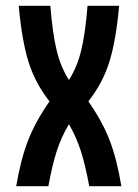

<svg xmlns="http://www.w3.org/2000/svg" viewBox="-20 -645 478 665"><path d="M289.1 0Q275.4 -74.2 259.8 -122.6Q244.1 -170.9 218.8 -214.8Q192.4 -170.9 176.8 -122.6Q161.1 -74.2 147.5 0H36.1Q51.8 -92.8 77.1 -158.2Q102.5 -223.6 151.4 -293.9Q101.6 -357.4 78.6 -431.2Q55.7 -504.9 44.9 -625H154.3Q162.1 -528.3 176.3 -470.2Q190.4 -412.1 218.8 -368.2Q247.1 -412.1 261.2 -470.2Q275.4 -528.3 283.2 -625H392.6Q381.8 -504.9 358.9 -431.2Q335.9 -357.4 286.1 -293.9Q335 -223.6 359.9 -158.7Q384.8 -93.8 400.4 0Z"/></svg>

Font: Sudo
Style: Bold
Weight: 700
Monospace: yes
Designer: Jens Kutilek
Foundry: Jens Kutilek
Version: Version 0.040